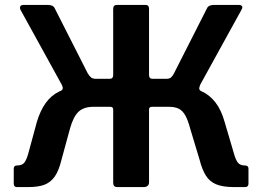

<svg xmlns="http://www.w3.org/2000/svg" viewBox="-20 -762 1067 782"><path d="M49 0Q36 0 36 -14V-75Q36 -88 49 -88Q70 -88 79 -99.5Q88 -111 95 -136L130 -265Q144 -312 166.5 -343Q189 -374 221.5 -389.5Q254 -405 298 -406L344 -441H427Q441 -441 441 -457V-725Q441 -742 456 -742H573Q587 -742 587 -726V-457Q587 -441 601 -441H682L729 -406Q768 -405 800.5 -390.5Q833 -376 857 -345.5Q881 -315 895 -265L933 -136Q940 -111 949 -99.5Q958 -88 978 -88Q992 -88 992 -75V-14Q992 0 978 0H934Q887 0 860 -11.5Q833 -23 818 -47.5Q803 -72 793 -111L755 -237Q746 -271 735.5 -290.5Q725 -310 709.5 -318.5Q694 -327 667 -327H599Q587 -327 587 -316V-20Q587 0 564 0H460Q449 0 445 -4.5Q441 -9 441 -18V-316Q441 -327 429 -327H360Q322 -327 300.5 -307.5Q279 -288 265 -238L229 -106Q219 -66 203 -43Q187 -20 162 -10Q137 0 94 0ZM375 -377 229 -393Q235 -396 235.5 -402.5Q236 -409 231 -418L63 -723Q60 -731 63 -736.5Q66 -742 77 -742H174Q197 -742 203 -728L337 -464Q344 -452 351 -446.5Q358 -441 370 -441ZM652 -377 657 -441Q670 -441 676.5 -446.5Q683 -452 689 -464L823 -728Q829 -742 852 -742H951Q962 -742 965.5 -737Q969 -732 964 -723L796 -418Q792 -409 791.5 -402.5Q791 -396 797 -393Z"/></svg>

Font: Libre Franklin SemiBold
Style: Regular
Weight: 600
Designer: Pablo Impallari, Rodrigo Fuenzalida, Nhung Nguyen
Foundry: Impallari Type
Version: Version 3.000